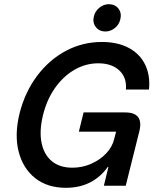

<svg xmlns="http://www.w3.org/2000/svg" viewBox="-20 -885 748 915"><path d="M294.2 10Q205.8 10 147.5 -36.2Q89.2 -82.5 68.8 -162.9Q48.3 -243.3 73.3 -345Q99.2 -446.7 156.7 -523.3Q214.2 -600 293.8 -642.5Q373.3 -685 465.8 -685Q540 -685 592.9 -657.1Q645.8 -629.2 671.2 -577.9Q696.7 -526.7 690 -458.3H580Q585 -515 548.8 -549.2Q512.5 -583.3 448.3 -583.3Q388.3 -583.3 335 -552.5Q281.7 -521.7 242.5 -466.3Q203.3 -410.8 185 -336.7Q166.7 -261.7 177.9 -205Q189.2 -148.3 226.7 -117.1Q264.2 -85.8 325 -85.8Q371.7 -85.8 413.8 -104.2Q455.8 -122.5 485.4 -153.3Q515 -184.2 524.2 -222.5L533.3 -257.5H355.8L378.3 -349.2H576.7Q665.8 -349.2 644.2 -260L579.2 0H475L496.7 -89.2H493.3Q460 -41.7 409.6 -15.8Q359.2 10 294.2 10ZM482.5 -735Q452.5 -735 436.3 -756.7Q420 -778.3 427.5 -807.5Q433.3 -831.7 453.8 -848.3Q474.2 -865 498.3 -865Q528.3 -865 544.6 -843.8Q560.8 -822.5 553.3 -792.5Q547.5 -767.5 527.1 -751.2Q506.7 -735 482.5 -735Z"/></svg>

Font: Funnel Sans Medium
Style: Italic
Weight: 500
Italic angle: -14.036°
Version: Version 1.000; Beta; Release 5; Build 24; ttfautohint (v1.8.